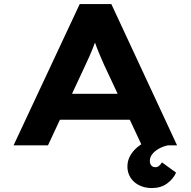

<svg xmlns="http://www.w3.org/2000/svg" viewBox="-20 -720 944 951"><path d="M47.2 0 374.9 -700H531.4L857.1 0H682.3L495.8 -398.4Q486.5 -420.1 477.2 -440.9Q467.9 -461.7 460.4 -482Q452.8 -502.3 445.7 -522.5Q438.7 -542.8 433.3 -563.4L468.6 -563.8Q462.3 -541.8 454.9 -521Q447.6 -500.3 439.5 -480.2Q431.3 -460.1 422.3 -439.6Q413.3 -419.1 402.6 -396.7L217.6 0ZM199.6 -126.8 254.9 -255.5H646.9L678.2 -126.8ZM731.6 211.5Q697.6 211.5 670 198Q642.4 184.5 626.8 160.3Q611.1 136.2 611.1 104.9Q611.1 78 623.3 54.3Q635.6 30.5 658.1 11Q680.7 -8.4 711.3 -23.4Q741.9 -38.4 777.2 -48.1L810.7 0Q785.3 5.6 764.9 17.6Q744.5 29.7 733.4 44.6Q722.2 59.5 722.2 77.2Q722.2 90.4 729.2 99.2Q736.2 108.1 749.3 108.1Q760.2 108.1 767.7 101.7Q775.3 95.4 782.3 84.2L852.1 135.1Q837.9 166.9 807.1 189.2Q776.2 211.5 731.6 211.5Z"/></svg>

Font: Lexend Peta
Style: Regular
Weight: 400
Designer: Bonnie Shaver-Troup, Thomas Jockin
Foundry: Lexend
Version: Version 1.007